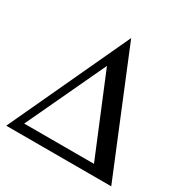

<svg xmlns="http://www.w3.org/2000/svg" viewBox="-164 -857 967 996"><g transform="rotate(30 319.5 -359.0)"><path d="M303.2 -529.8 81.1 -56.2H499ZM5.9 0 339.8 -717.8 634.8 0Z"/></g></svg>

Font: Charis SIL
Style: Italic
Weight: 400
Italic angle: -11°
Foundry: SIL International
Version: Version 4.112